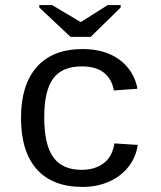

<svg xmlns="http://www.w3.org/2000/svg" viewBox="-20 -733 640 763"><path d="M63.5 -264.6Q63.5 -396.5 126.5 -467.3Q189.5 -538.1 308.6 -538.1Q397.5 -538.1 455.1 -495.4Q512.7 -452.6 526.4 -380.4L432.6 -373.5Q424.8 -418 393.6 -443.6Q362.3 -469.2 304.7 -469.2Q227.5 -469.2 191.7 -421.4Q155.8 -373.5 155.8 -266.6Q155.8 -158.2 191.7 -108.2Q227.5 -58.1 304.2 -58.1Q356.9 -58.1 391.6 -84Q426.3 -109.9 434.6 -163.1L527.3 -157.2Q521 -110.4 491.9 -72Q462.9 -33.7 415 -12Q367.2 9.8 308.1 9.8Q188.5 9.8 126 -60.5Q63.5 -130.9 63.5 -264.6ZM340.3 -586.4H260.3L136.2 -703.1V-712.9H187L300.3 -645.5H301.3L408.2 -712.9H459.5V-703.1Z"/></svg>

Font: Liberation Mono
Style: Regular
Weight: 400
Monospace: yes
Designer: Steve Matteson
Foundry: Ascender Corporation
Version: Version 2.1.5